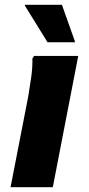

<svg xmlns="http://www.w3.org/2000/svg" viewBox="-20 -780 369 800"><path d="M24 0 98 -380Q104 -415 110 -458Q116 -501 115 -536L122 -547H306L200 0ZM178 -604 84 -756V-760H238L292 -608V-604Z"/></svg>

Font: Kufam
Style: Bold Italic
Weight: 700
Italic angle: -11°
Designer: Artur Schmal
Foundry: Original Type
Version: Version 1.301; ttfautohint (v1.8.3)